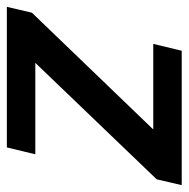

<svg xmlns="http://www.w3.org/2000/svg" viewBox="-23 -535 550 560"><g transform="rotate(90 252.0 -255.0)"><path d="M-8 0 9 -73 390 -469 422 -427H100L120 -510H512L495 -437L117 -43L85 -83H422L402 0Z"/></g></svg>

Font: Instrument Sans Medium
Style: Italic
Weight: 500
Italic angle: -13°
Designer: Rodrigo Fuenzalida
Foundry: fragTYPE
Version: Version 1.000;gftools[0.9.28]